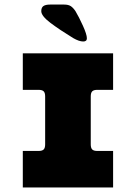

<svg xmlns="http://www.w3.org/2000/svg" viewBox="-20 -822 596 842"><path d="M407 -428Q391 -428 384.5 -421.5Q378 -415 378 -399V-189Q378 -173 384.5 -166.5Q391 -160 407 -160H476V0H80V-160H149Q165 -160 171.5 -166.5Q178 -173 178 -189V-399Q178 -415 171.5 -421.5Q165 -428 149 -428H80V-588H476V-428ZM345 -640Q327 -640 301 -655Q242 -691 201.5 -721.5Q161 -752 161 -773Q161 -789 170.5 -795.5Q180 -802 200 -802H261Q280 -802 290.5 -795Q301 -788 311 -773Q326 -748 343.5 -709.5Q361 -671 361 -654Q361 -640 345 -640Z"/></svg>

Font: Dashboard
Style: Regular
Weight: 400
Designer: jaiki
Version: Version 1.000